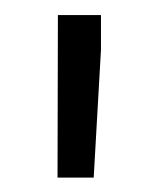

<svg xmlns="http://www.w3.org/2000/svg" viewBox="-20 -763 214 259"><path d="M116.2 -742.7H58.1L57.6 -523.4H106.4L116.2 -695.8Z"/></svg>

Font: Shabnam Light
Style: Regular
Weight: 300
Foundry: DejaVu fonts team - Redesigned by Saber Rastikerdar - Based on Vazir font
Version: Version 5.0.1